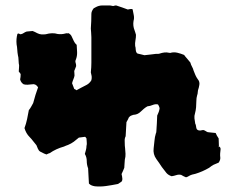

<svg xmlns="http://www.w3.org/2000/svg" viewBox="-20 -657 873 706"><path d="M791 -107Q790 -100 789.5 -92.5Q789 -85 790 -78Q791 -69 784 -59Q780 -57 774.5 -55Q769 -53 765 -51Q761 -49 757 -46Q753 -43 749 -40Q737 -33 724.5 -27.5Q712 -22 699 -18Q693 -17 686.5 -15Q680 -13 675 -10Q671 -7 664 -5Q659 -7 655 -9Q651 -11 646 -14Q637 -16 628 -13Q619 -10 611 -9Q599 -13 592 -21Q588 -26 583.5 -32Q579 -38 575 -43Q570 -51 565 -58Q560 -65 555 -72Q542 -90 545 -112Q547 -126 548 -139.5Q549 -153 553 -166Q554 -168 554.5 -170Q555 -172 555 -175Q557 -202 558 -232Q560 -237 562.5 -242.5Q565 -248 566 -254Q569 -260 561 -273Q551 -275 541.5 -271Q532 -267 522 -266Q515 -262 509 -257Q503 -252 498 -247Q487 -236 473 -235Q468 -235 466 -233Q459 -232 453 -224Q452 -220 449.5 -216Q447 -212 445 -208Q444 -195 443.5 -182.5Q443 -170 442 -156Q438 -148 438.5 -139Q439 -130 439 -121Q439 -119 439.5 -116.5Q440 -114 440 -112Q441 -102 441.5 -91.5Q442 -81 439 -70Q438 -63 438 -56Q438 -49 437 -40Q435 -35 432.5 -29Q430 -23 427 -17Q429 -10 430 1Q430 11 422 14Q420 15 417 17.5Q414 20 411 20Q391 24 370 27Q349 30 329 28Q323 27 317.5 25Q312 23 307 18Q306 4 305.5 -9.5Q305 -23 304 -38Q299 -51 299 -65Q299 -79 292 -91Q294 -98 296 -105.5Q298 -113 298 -120Q300 -127 299 -134Q298 -141 298 -148Q297 -150 295.5 -151.5Q294 -153 293 -154Q287 -153 281.5 -152.5Q276 -152 270 -151Q261 -143 251.5 -136Q242 -129 230 -124Q226 -123 223 -121.5Q220 -120 215 -118Q186 -110 163 -94Q160 -93 157 -92Q154 -91 151 -89Q149 -90 147 -90.5Q145 -91 143 -92Q127 -99 123.5 -103Q120 -107 114 -123Q107 -131 101.5 -138.5Q96 -146 89 -153Q82 -160 77.5 -168Q73 -176 70 -186Q76 -202 79.5 -218.5Q83 -235 86 -252Q91 -258 94.5 -264.5Q98 -271 102 -278Q106 -294 110.5 -308Q115 -322 120 -336Q111 -350 98 -347Q90 -346 82 -345.5Q74 -345 67 -347Q57 -353 54 -365Q55 -369 55.5 -374Q56 -379 56 -384Q55 -387 53 -389Q51 -391 49 -394Q49 -402 50 -409.5Q51 -417 49 -424Q48 -432 48 -439Q48 -446 46 -453Q44 -464 43.5 -474Q43 -484 41 -494Q39 -514 44 -532Q47 -535 50.5 -533Q54 -531 56 -531Q62 -532 67 -535.5Q72 -539 78 -541Q83 -542 88.5 -542Q94 -542 100 -543Q108 -540 117 -535Q125 -531 132.5 -530.5Q140 -530 148 -531Q173 -538 192 -532Q200 -531 207 -531.5Q214 -532 221 -534Q224 -535 227 -534.5Q230 -534 232 -535Q241 -530 244 -522Q248 -514 251.5 -506Q255 -498 262 -492Q263 -479 263.5 -465Q264 -451 259 -438Q256 -432 258 -426.5Q260 -421 260 -414Q259 -410 257 -406Q255 -402 253 -396Q253 -393 253.5 -388.5Q254 -384 254 -379Q253 -373 250 -366Q247 -359 245 -351Q247 -346 249 -340.5Q251 -335 253 -330Q254 -329 257 -328Q260 -327 261 -325Q269 -330 277.5 -334Q286 -338 293 -342Q309 -349 316 -362Q318 -370 317 -377Q316 -384 314 -391Q315 -401 315.5 -409.5Q316 -418 316 -427V-520Q316 -525 315.5 -529.5Q315 -534 315 -539Q315 -542 314.5 -545Q314 -548 314 -552Q315 -566 315.5 -579.5Q316 -593 316 -606Q316 -616 325 -627Q327 -628 328.5 -628.5Q330 -629 331 -630Q343 -637 357 -637Q371 -637 384 -637Q387 -637 390 -636Q393 -635 397 -635Q403 -637 407 -637Q419 -633 429.5 -629.5Q440 -626 450 -622Q454 -623 457.5 -623.5Q461 -624 463 -624Q468 -624 468 -621Q470 -611 472 -600.5Q474 -590 471 -580Q468 -562 475 -545Q476 -541 477.5 -537.5Q479 -534 480 -529Q480 -519 478 -508.5Q476 -498 477 -488Q479 -482 479 -475Q479 -468 483 -462Q483 -462 484 -461.5Q485 -461 486 -460Q492 -459 499 -457Q506 -455 511 -454Q523 -455 533.5 -456.5Q544 -458 554 -459Q558 -459 561.5 -459Q565 -459 567 -460Q576 -463 584.5 -464Q593 -465 601 -463Q603 -463 605 -462.5Q607 -462 608 -463Q620 -466 632.5 -463Q645 -460 657 -455Q662 -448 668 -441.5Q674 -435 680 -427Q682 -419 686 -412Q690 -405 692 -397Q695 -389 698.5 -381Q702 -373 707 -366Q715 -357 713 -345Q712 -340 711 -335Q710 -330 708 -325Q707 -321 707 -316.5Q707 -312 705 -307Q702 -297 702 -285Q702 -274 701 -262.5Q700 -251 697 -240Q694 -231 695 -221.5Q696 -212 698 -202Q700 -199 700.5 -195Q701 -191 702 -186Q704 -177 716 -177Q719 -178 721.5 -178Q724 -178 727 -179Q732 -178 735.5 -175.5Q739 -173 744 -171Q751 -170 758 -169.5Q765 -169 773 -168Q777 -158 784 -148Q784 -141 784.5 -133.5Q785 -126 785 -118Q781 -116 784 -116Q783 -116 787 -118Q792 -113 791 -107Z"/></svg>

Font: Daruma Drop One
Style: Regular
Weight: 400
Designer: Maniackers Design
Version: Version 1.000